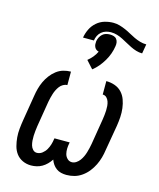

<svg xmlns="http://www.w3.org/2000/svg" viewBox="-124 -928 848 1023"><g transform="rotate(15 300.0 -416.0)"><path d="M340 8Q325 8 310.5 4.5Q296 1 284.5 -7.5Q273 -16 265 -27.5Q257 -39 252 -53Q243 -39 231 -27Q219 -15 205 -7Q191 1 175.5 4.5Q160 8 145 8Q120 8 98.5 -2Q77 -12 63.5 -30Q50 -48 44 -71Q38 -94 36 -117.5Q34 -141 36.5 -166Q39 -191 43 -215L66 -355Q69 -375 74.5 -395.5Q80 -416 89 -435.5Q98 -455 111.5 -473Q125 -491 142.5 -504.5Q160 -518 180.5 -524Q201 -530 222 -530V-456Q211 -456 199.5 -449.5Q188 -443 180.5 -433Q173 -423 167.5 -412Q162 -401 158.5 -389.5Q155 -378 152 -366.5Q149 -355 147 -343L124 -203Q122 -189 120.5 -175.5Q119 -162 118.5 -148.5Q118 -135 119 -122Q120 -109 123.5 -96.5Q127 -84 136 -74.5Q145 -65 158 -65Q174 -65 187.5 -75.5Q201 -86 209 -100Q217 -114 221.5 -129Q226 -144 228 -159L229 -164H313L312 -159Q309 -144 308.5 -129Q308 -114 311.5 -100Q315 -86 325.5 -75.5Q336 -65 351 -65Q363 -65 374.5 -72.5Q386 -80 394 -91Q402 -102 407.5 -114Q413 -126 416.5 -138Q420 -150 423 -162.5Q426 -175 428 -187L451 -327Q453 -340 454.5 -353Q456 -366 456.5 -378.5Q457 -391 456 -403.5Q455 -416 451 -427.5Q447 -439 438.5 -447.5Q430 -456 417 -456V-530Q442 -530 464.5 -522Q487 -514 502.5 -497.5Q518 -481 526 -459Q534 -437 537 -413Q540 -389 538.5 -364.5Q537 -340 533 -315L509 -175Q506 -153 500 -131.5Q494 -110 484 -89.5Q474 -69 459.5 -50.5Q445 -32 425.5 -18Q406 -4 384.5 2Q363 8 340 8ZM297 -722H237Q241 -746 252 -769Q263 -792 282.5 -809Q302 -826 326 -833Q350 -840 374 -840Q392 -840 409 -835Q426 -830 442 -823Q458 -816 473 -807.5Q488 -799 504 -791.5Q520 -784 537 -779Q554 -774 572 -774L563 -722Q546 -722 529.5 -727Q513 -732 498 -739.5Q483 -747 468.5 -755Q454 -763 439.5 -770.5Q425 -778 408.5 -783Q392 -788 374 -788Q361 -788 347 -784Q333 -780 322 -770.5Q311 -761 305 -748.5Q299 -736 297 -722ZM328 -571 290 -613Q305 -625 317 -639.5Q329 -654 337 -671Q329 -673 323 -677.5Q317 -682 313.5 -689.5Q310 -697 309.5 -705Q309 -713 310 -722Q312 -733 317 -743Q322 -753 330.5 -761Q339 -769 350 -772Q361 -775 372 -775Q383 -775 393 -772Q403 -769 409 -761Q415 -753 416.5 -743Q418 -733 416 -722Q413 -701 405.5 -680Q398 -659 386.5 -639.5Q375 -620 360.5 -602.5Q346 -585 328 -571Z"/></g></svg>

Font: Iosevka Curly Slab ExObl
Style: Regular
Weight: 400
Width: 7
Italic angle: -9°
Monospace: yes
Designer: Belleve Invis
Foundry: Belleve Invis
Version: Version 11.1.0; ttfautohint (v1.8.3)